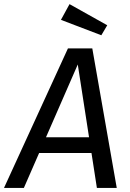

<svg xmlns="http://www.w3.org/2000/svg" viewBox="-52 -928 640 948"><path d="M283.5 -689.1H403.7L524.5 0H426.4L332 -609.6L65.8 0H-32.3ZM158.6 -250.3H399.6L411.6 -172.6H124.5ZM248.9 -830 291.3 -907.6 477.5 -803.3 448.3 -753.9Z"/></svg>

Font: Fira Sans Variable
Style: Italic
Weight: 397
Italic angle: -8°
Designer: Carrois Corporate & Edenspiekermann AG
Foundry: Carrois Corporate GbR & Edenspiekermann AG
Version: Version 4.202